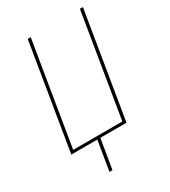

<svg xmlns="http://www.w3.org/2000/svg" viewBox="-224 -843 1023 1157"><g transform="rotate(-30 288.0 -265.0)"><path d="M187 205H208L242 0H424L545 -735H524L406 -19H64L182 -735H161L40 0H221Z"/></g></svg>

Font: Iosevka Sparkle Thin Oblique
Style: Regular
Weight: 100
Italic angle: -9°
Designer: Belleve Invis
Foundry: Belleve Invis
Version: Version 4.5.0; ttfautohint (v1.8.3)